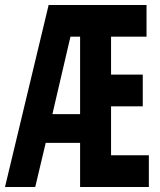

<svg xmlns="http://www.w3.org/2000/svg" viewBox="-20 -749 642 769"><path d="M0 0H121.1L163.1 -176.8H300.8V0H576.2V-127H424.8V-323.2H551.8V-450.2H424.8V-602.1H566.9V-729H174.8ZM189.9 -292 262.2 -602.1H300.8V-292Z"/></svg>

Font: Hack
Style: Bold
Weight: 700
Monospace: yes
Designer: Christopher Simpkins
Foundry: Christopher Simpkins
Version: Version 2.010